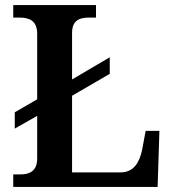

<svg xmlns="http://www.w3.org/2000/svg" viewBox="-20 -734 682 754"><path d="M32 0H599L606 -220H552L538 -145C527 -94 504 -57 453 -57H263V-358L411 -444V-509L263 -422V-604C263 -653 290 -665 331 -665H357V-714H32V-665H56C95 -665 126 -653 126 -601V-344L38 -293V-229L126 -279V-112C126 -61 95 -49 59 -49H32Z"/></svg>

Font: Noto Serif Gurmukhi SemiBold
Style: Regular
Weight: 600
Designer: Vaibhav Singh and the Monotype Design Team
Foundry: Monotype Imaging Inc.
Version: Version 2.004